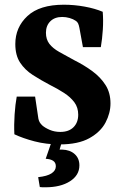

<svg xmlns="http://www.w3.org/2000/svg" viewBox="-20 -603 521 815"><path d="M449 -164Q449 -123 428 -83Q407 -43 359.5 -16.5Q312 10 233 10Q176 10 126.5 -3Q77 -16 41 -33Q39 -73 42 -117Q45 -161 51 -193H129L143 -99Q145 -90 148.5 -84Q152 -78 159 -71Q170 -61 190.5 -52Q211 -43 236 -43Q272 -43 292 -63Q312 -83 312 -116Q312 -147 295.5 -169Q279 -191 252 -208.5Q225 -226 191 -243Q153 -263 119.5 -284.5Q86 -306 65.5 -337Q45 -368 45 -416Q45 -487 96.5 -535Q148 -583 251 -583Q295 -583 339 -575Q383 -567 416 -553Q419 -517 416.5 -477.5Q414 -438 408 -403H332L317 -485Q315 -496 311.5 -503.5Q308 -511 301 -515Q291 -522 275.5 -526.5Q260 -531 244 -531Q212 -531 193.5 -512.5Q175 -494 175 -464Q175 -436 189.5 -417Q204 -398 231.5 -382.5Q259 -367 296 -347Q338 -326 372.5 -300.5Q407 -275 428 -242Q449 -209 449 -164ZM248 -19 233 32Q236 32 238.5 32Q241 32 244 32Q277 33 297 51Q317 69 317 99Q317 141 277 166.5Q237 192 173 192Q167 192 161 192Q155 192 149 191L142 149Q180 145 198.5 133Q217 121 217 103Q217 87 205.5 79.5Q194 72 174 71L205 -19Z"/></svg>

Font: Rasa
Style: Regular
Weight: 400
Designer: Anna Giedrys (Yrsa+Rasa design), David Brezina (Yrsa art-direction, Rasa art-direction, design)
Foundry: Rosetta Type Foundry
Version: Version 2.004